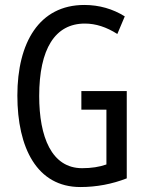

<svg xmlns="http://www.w3.org/2000/svg" viewBox="-20 -744 585 774"><path d="M308 -377V-302H409V-81C381 -71 348 -66 311 -66C188 -66 138 -192 138 -357C138 -547 202 -649 322 -649C366 -649 409 -635 453 -607L483 -678C435 -708 380 -724 320 -724C138 -724 50 -572 50 -359C50 -148 129 10 304 10C369 10 432 -2 491 -25V-377Z"/></svg>

Font: Noto Sans Devanagari ExtraCondensed
Style: Regular
Weight: 400
Width: 2
Designer: Jelle Bosma - Monotype Design Team
Foundry: Monotype Imaging Inc.
Version: Version 2.004